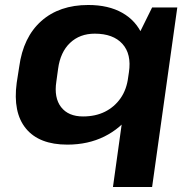

<svg xmlns="http://www.w3.org/2000/svg" viewBox="-20 -570 764 770"><path d="M250 10Q137 10 84 -54.5Q31 -119 47 -238L57 -302Q73 -421 145.5 -485.5Q218 -550 334 -550Q415 -550 470.5 -518.5Q526 -487 551 -429Q576 -371 565 -291L559 -252Q548 -172 506 -113.5Q464 -55 398.5 -22.5Q333 10 250 10ZM313 -103Q363 -103 401 -122Q439 -141 463.5 -176Q488 -211 494 -260L497 -280Q508 -353 471 -394Q434 -435 360 -435Q300 -435 261 -398Q222 -361 213 -294L206 -243Q196 -178 225 -140.5Q254 -103 313 -103ZM691 -540 590 180H433L511 -380L590 -540Z"/></svg>

Font: Pathway Extreme 28pt
Style: Bold Italic
Weight: 700
Italic angle: -8°
Designer: Eduardo Rodriguez Tunni
Foundry: Eduardo Rodriguez Tunni
Version: Version 1.001;gftools[0.9.26]